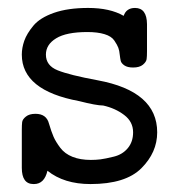

<svg xmlns="http://www.w3.org/2000/svg" viewBox="-20 -460 454 486"><path d="M35.2 -35.2V-130.9Q35.2 -144 36.1 -151.1Q37.1 -158.2 45.7 -165Q54.2 -171.9 69.8 -171.9Q97.7 -171.9 104 -147Q109.9 -127 115.5 -114Q121.1 -101.1 132.6 -85.9Q144 -70.8 163.6 -63Q183.1 -55.2 210 -55.2Q222.2 -55.2 234.1 -56.6Q246.1 -58.1 268.1 -63.5Q290 -68.8 303.5 -85Q316.9 -101.1 316.9 -125Q316.9 -151.9 294.4 -168.9Q272 -186 241.2 -192.9Q224.1 -192.9 180.2 -204.1Q35.2 -231 35.2 -321.8Q35.2 -338.9 41.5 -356.9Q47.9 -375 64.5 -395Q81.1 -415 116.5 -427.5Q151.9 -439.9 203.1 -439.9Q258.3 -439.9 293 -419.9Q299.8 -439.9 321.8 -439.9Q351.6 -439.9 352.1 -398.9V-330.1Q352.1 -316.9 351.1 -310.1Q350.1 -303.2 341.6 -296.1Q333 -289.1 316.9 -289.1Q302.7 -289.1 294.9 -294.4Q287.1 -299.8 285.6 -305.9Q284.2 -312 283.2 -320.8Q282.2 -332 279.5 -339.1Q276.9 -346.2 269.5 -357.2Q262.2 -368.2 244.6 -373.5Q227.1 -378.9 201.2 -378.9Q147.9 -378.9 122.1 -363Q96.2 -347.2 96.2 -321.8Q96.2 -293.9 126 -282Q155.8 -270 227.1 -256.8Q377.9 -229 377.9 -125Q377.9 -74.2 337.9 -34.2Q297.9 5.9 209 5.9Q142.1 5.9 100.1 -27.8Q92.3 5.9 65.9 5.9Q65.4 5.9 64.9 5.9Q35.2 5.9 35.2 -35.2Z"/></svg>

Font: CMU Typewriter Text Variable Width
Style: Medium
Weight: 500
Version: Version 0.7.0